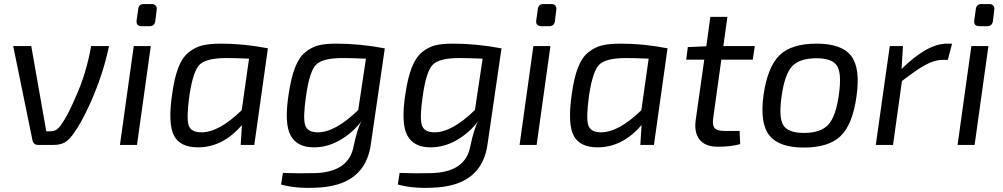

<svg xmlns="http://www.w3.org/2000/svg" viewBox="-20 -714 4944 946"><path d="M429 -487H517Q488 -346 424 -204Q380 -106 339 -51Q319 -24 298.5 -12Q278 0 243 0H168Q145 0 140 -23L45 -487H134L208 -67H224Q243 -67 254.5 -73Q266 -79 279 -96Q313 -142 354 -239Q405 -351 429 -487Z M688 -694H728Q741 -694 747.5 -686Q754 -678 752 -666L745 -609Q741 -585 717 -585H678Q650 -585 653 -613L661 -669Q664 -694 688 -694ZM655 0H571L639 -487H723Z M1233 0H1166L1172 -98Q1078 12 955 12Q867 12 837 -46.5Q807 -105 828 -249Q839 -330 858.5 -380.5Q878 -431 910 -456.5Q942 -482 978 -490.5Q1014 -499 1071 -499Q1180 -499 1300 -476ZM1171 -171 1207 -425Q1135 -428 1097 -428Q996 -428 963.5 -395.5Q931 -363 913 -242Q898 -132 909.5 -97Q921 -62 972 -62Q1059 -62 1171 -171Z M1876 -476 1808 -9Q1782 205 1531 211Q1435 215 1365 195L1374 138Q1444 141 1532 139Q1698 134 1722 8Q1742 -87 1762 -118Q1718 -60 1656 -24Q1594 12 1526 12Q1444 12 1412 -46.5Q1380 -105 1402 -249Q1414 -330 1433.5 -380.5Q1453 -431 1484 -456.5Q1515 -482 1549 -490.5Q1583 -499 1636 -499Q1752 -499 1874 -476ZM1745 -172 1783 -425Q1709 -428 1668 -428Q1570 -428 1537.5 -395.5Q1505 -363 1488 -242Q1472 -133 1483.5 -97.5Q1495 -62 1546 -62Q1632 -62 1745 -172Z M2451 -476 2383 -9Q2357 205 2106 211Q2010 215 1940 195L1949 138Q2019 141 2107 139Q2273 134 2297 8Q2317 -87 2337 -118Q2293 -60 2231 -24Q2169 12 2101 12Q2019 12 1987 -46.5Q1955 -105 1977 -249Q1989 -330 2008.5 -380.5Q2028 -431 2059 -456.5Q2090 -482 2124 -490.5Q2158 -499 2211 -499Q2327 -499 2449 -476ZM2320 -172 2358 -425Q2284 -428 2243 -428Q2145 -428 2112.5 -395.5Q2080 -363 2063 -242Q2047 -133 2058.5 -97.5Q2070 -62 2121 -62Q2207 -62 2320 -172Z M2657 -694H2697Q2710 -694 2716.5 -686Q2723 -678 2721 -666L2714 -609Q2710 -585 2686 -585H2647Q2619 -585 2622 -613L2630 -669Q2633 -694 2657 -694ZM2624 0H2540L2608 -487H2692Z M3202 0H3135L3141 -98Q3047 12 2924 12Q2836 12 2806 -46.5Q2776 -105 2797 -249Q2808 -330 2827.5 -380.5Q2847 -431 2879 -456.5Q2911 -482 2947 -490.5Q2983 -499 3040 -499Q3149 -499 3269 -476ZM3140 -171 3176 -425Q3104 -428 3066 -428Q2965 -428 2932.5 -395.5Q2900 -363 2882 -242Q2867 -132 2878.5 -97Q2890 -62 2941 -62Q3028 -62 3140 -171Z M3534 -420 3494 -132Q3489 -97 3501 -83Q3513 -69 3548 -69H3624L3627 -4Q3581 9 3518 9Q3455 9 3427 -26Q3399 -61 3408 -124L3450 -420H3361L3369 -482L3460 -486L3480 -631H3564L3544 -487H3699L3689 -420Z M4200 -239Q4181 -101 4122 -44Q4063 13 3941 13Q3818 13 3770.5 -47Q3723 -107 3742 -246Q3762 -384 3820.5 -441.5Q3879 -499 4003 -499Q4127 -499 4173.5 -439Q4220 -379 4200 -239ZM4003 -427Q3921 -427 3883.5 -388Q3846 -349 3831 -239Q3816 -135 3839.5 -97Q3863 -59 3941 -59Q4023 -59 4060.5 -99Q4098 -139 4113 -246Q4128 -351 4104.5 -389Q4081 -427 4003 -427Z M4671 -499 4650 -419H4625Q4585 -419 4541 -395Q4497 -371 4424 -315L4380 0H4295L4364 -487H4429L4422 -374Q4549 -499 4646 -499Z M4815 -694H4855Q4868 -694 4874.5 -686Q4881 -678 4879 -666L4872 -609Q4868 -585 4844 -585H4805Q4777 -585 4780 -613L4788 -669Q4791 -694 4815 -694ZM4782 0H4698L4766 -487H4850Z"/></svg>

Font: Exo 2.0
Style: Italic
Weight: 400
Italic angle: -8°
Designer: Natanael Gama
Version: Version 1.001;PS 001.001;hotconv 1.0.70;makeotf.lib2.5.58329